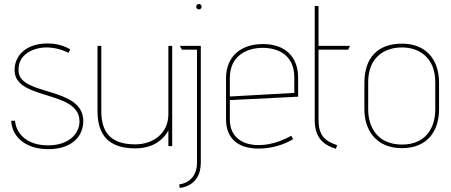

<svg xmlns="http://www.w3.org/2000/svg" viewBox="-20 -730 2252 959"><path d="M36 -127C39 -52 102 15 221 15C342 15 396 -52 396 -125C396 -298 84 -250 73 -371C65 -460 150 -495 219 -493C278 -491 322 -466 322 -466L331 -483C331 -483 288 -513 219 -513C87 -513 45 -428 54 -365C73 -230 377 -277 377 -124C377 -56 316 -4 221 -4C109 -4 60 -67 55 -127Z M840 0V-501H821V-160C821 -66 748 -9 655 -9C528 -9 486 -74 486 -176V-501H467V-176C467 -56 522 11 655 11C738 11 791 -25 821 -78V0Z M974 -683C981 -683 987 -689 987 -697C987 -704 981 -710 974 -710C966 -710 960 -704 960 -697C960 -689 966 -683 974 -683ZM964 82C964 185 875 191 875 191C875 191 878 208 878 209C964 196 983 132 983 83V-501H878L889 -482H964Z M1450 -266 1128 -248V-340C1128 -453 1214 -491 1292 -491C1365 -491 1450 -459 1450 -343ZM1435 -52C1289 30 1128 5 1128 -132V-230L1469 -247V-342C1469 -447 1404 -510 1293 -510C1184 -510 1109 -449 1109 -339V-134C1109 -30 1180 15 1279 12C1336 11 1397 -6 1444 -35Z M1664 -5C1600 -26 1571 -56 1571 -132V-482H1719L1728 -501H1571V-700H1552V-132C1552 -54 1583 -9 1658 13Z M2154 -184C2154 -93 2108 -8 1988 -8C1863 -8 1819 -98 1819 -184V-320C1819 -441 1897 -493 1988 -493C2075 -493 2154 -441 2154 -320ZM2173 -316C2173 -437 2104 -512 1988 -512C1867 -512 1800 -442 1800 -316V-184C1800 -82 1857 10 1988 10C2120 10 2173 -82 2173 -184Z"/></svg>

Font: Advent Pro
Style: Thin
Weight: 100
Designer: Andreas Kalpakidis
Foundry: Andreas Kalpakidis
Version: Version 2.002 2007